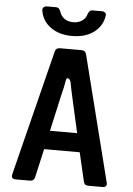

<svg xmlns="http://www.w3.org/2000/svg" viewBox="-62 -996 724 1042"><g transform="rotate(5 300.0 -475.0)"><path d="M64 0Q36 0 43 -27L214 -709Q219 -730 241 -730H358Q380 -730 385 -709L557 -27Q564 0 536 0H459Q437 0 433 -22L397 -177H203L168 -22Q163 0 141 0ZM226 -279H374L330 -475Q325 -496 321.5 -514Q318 -532 315 -548Q311 -566 301 -570.5Q291 -575 288 -560Q285 -541 280.5 -520Q276 -499 270 -476ZM300 -802Q230 -802 183.5 -835.5Q137 -869 128 -924Q126 -937 133 -943.5Q140 -950 152 -950H200Q211 -950 216.5 -944Q222 -938 226 -927Q233 -904 252.5 -890.5Q272 -877 300 -877Q328 -877 348 -890.5Q368 -904 374 -927Q378 -938 383.5 -944Q389 -950 400 -950H449Q461 -950 468 -944Q475 -938 473 -928Q465 -871 418.5 -836.5Q372 -802 300 -802Z"/></g></svg>

Font: Pitagon Sans Mono
Style: Bold
Weight: 700
Monospace: yes
Designer: Travis Tran
Foundry: Pitagon
Version: Version 1.001; ttfautohint (v1.8.4.7-5d5b);gftools[0.9.26]